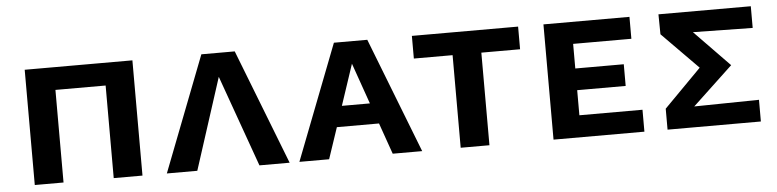

<svg xmlns="http://www.w3.org/2000/svg" viewBox="-36 -629 3178 785"><g transform="rotate(-5 1552.5 -236.5)"><path d="M522 0H404V-380H198V0H80V-473H522Z M1002 0 868 -375 747 0H622L805 -473H942L1126 0Z M1504 -128H1331L1288 0H1166L1349 -473H1486L1670 0H1549ZM1474 -213 1415 -381 1359 -213Z M2105 -380H1946V0H1828V-380H1669V-473H2105Z M2582 -90V0H2209V-473H2562V-383H2323V-282H2522V-193H2323V-90Z M3060 -384 2815 -388 2959 -240 2794 -85 3060 -89V0H2677V-86L2830 -241L2682 -391L2681 -473H3060Z"/></g></svg>

Font: Ysabeau SC
Style: Bold
Weight: 700
Designer: Christian Thalmann (Catharsis Fonts)
Version: Version 0.003